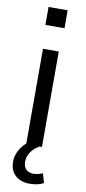

<svg xmlns="http://www.w3.org/2000/svg" viewBox="-99 -740 434 971"><g transform="rotate(10 117.5 -254.5)"><path d="M77 0V-490H158V0ZM68 -611V-703H166V-611ZM128 194Q82 194 54.5 168.5Q27 143 27 99Q27 60 51.5 25Q76 -10 118 -33L146 0Q130 8 116.5 21.5Q103 35 95 52Q87 69 87 88Q87 115 101.5 128Q116 141 139 141Q150 141 162 138.5Q174 136 186 130L200 178Q186 186 168 190Q150 194 128 194Z"/></g></svg>

Font: Nunito Sans 10pt SemiCondensed
Style: Regular
Weight: 400
Width: 4
Designer: Vernon Adams
Foundry: Vernon Adams
Version: Version 3.101;gftools[0.9.27]